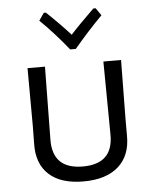

<svg xmlns="http://www.w3.org/2000/svg" viewBox="-53 -772 654 822"><g transform="rotate(-5 274.5 -361.0)"><path d="M475 -173V-245L478 -498H402L405 -185C406.3 -100.3 363.3 -58 276 -58C188.7 -58 145.7 -100.3 147 -185L151 -498H76L77 -249L76 -173C74.7 -115.7 91 -71.5 125 -40.5C159 -9.5 208.3 6 273 6C338.3 6 388.5 -9.7 423.5 -41C458.5 -72.3 475.7 -116.3 475 -173ZM289 -562C332.3 -613.3 373 -658 411 -696L389 -728H379C336.3 -686.7 302.3 -652 277 -624C250.3 -654 216.3 -688.7 175 -728H166L144 -696C183.3 -658 223.7 -613.3 265 -562Z"/></g></svg>

Font: Alegreya Sans SC
Style: Regular
Weight: 400
Designer: Juan Pablo del Peral
Foundry: Huerta Tipografica
Version: Version 1.000;PS 001.000;hotconv 1.0.70;makeotf.lib2.5.58329